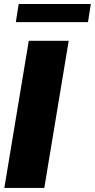

<svg xmlns="http://www.w3.org/2000/svg" viewBox="-20 -929 469 949"><path d="M319.6 -727.3 198.9 0H1.4L122.2 -727.3ZM429 -909.1 414.8 -819.6H58.2L72.4 -909.1Z"/></svg>

Font: Inter UI Black
Style: Italic
Weight: 900
Italic angle: -9.39999°
Designer: Rasmus Andersson
Foundry: rsms
Version: 3.2;8d6f07862